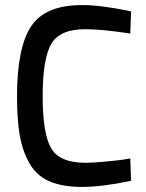

<svg xmlns="http://www.w3.org/2000/svg" viewBox="-20 -725 575 756"><path d="M493 -101 496 -13Q382 11 303 11Q226 11 175 -11Q124 -33 96.5 -81Q69 -129 58 -191Q47 -253 47 -346Q47 -536 102 -620.5Q157 -705 303 -705Q343 -705 391 -698.5Q439 -692 468 -686L496 -680L493 -593Q380 -610 315 -610Q215 -610 181.5 -551.5Q148 -493 148 -346Q148 -200 181 -142Q214 -84 317 -84Q343 -84 387 -88Q431 -92 462 -96Z"/></svg>

Font: TypoPRO Titillium Text
Style: 600 wt
Weight: 600
Designer: Accademia di Belle Arti di Urbino and others
Foundry: Accademia di Belle Arti di Urbino and others.
Version: Version 25.000